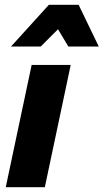

<svg xmlns="http://www.w3.org/2000/svg" viewBox="-20 -781 432 801"><path d="M4 0 112 -510H275L167 0ZM26 -587 184 -761H308L392 -587H265L222 -659L150 -587Z"/></svg>

Font: Wix Madefor Text ExtraBold
Style: Italic
Weight: 800
Italic angle: -12°
Designer: Dalton Maag Ltd
Foundry: Dalton Maag Ltd
Version: Version 3.100